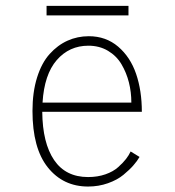

<svg xmlns="http://www.w3.org/2000/svg" viewBox="-20 -638 610 668"><path d="M142 -617.5H427V-584.5H142ZM465.5 -92Q457.5 -78 444.2 -62.8Q431 -47.5 409.5 -29.8Q388 -12 355.5 -0.5Q323 11 286.5 11Q199.5 11 146.2 -55.8Q93 -122.5 93 -252Q93 -317.5 109 -368.5Q125 -419.5 152.8 -450.2Q180.5 -481 215 -496.5Q249.5 -512 289 -512Q348.5 -512 391 -475.8Q433.5 -439.5 453.5 -381Q473.5 -322.5 473.5 -249H127Q128 -140.5 168.2 -81.2Q208.5 -22 286.5 -22Q319.5 -22 346.8 -31.5Q374 -41 391.2 -56.5Q408.5 -72 418.5 -85Q428.5 -98 434.5 -111ZM287.5 -479Q221 -479 177.5 -429Q134 -379 128 -281H437Q437 -317.5 428.5 -351.2Q420 -385 402.8 -414.2Q385.5 -443.5 355.8 -461.2Q326 -479 287.5 -479Z"/></svg>

Font: League Mono Narrow Thin
Style: Regular
Weight: 100
Width: 3
Designer: Tyler Finck
Foundry: The League of Moveable Type / Tyler Finck
Version: Version 2.210